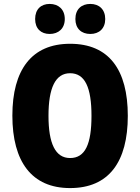

<svg xmlns="http://www.w3.org/2000/svg" viewBox="-20 -948 714 978"><path d="M159 -851C159 -802 189 -775 233 -775C278 -775 310 -803 310 -851C310 -900 278 -928 233 -928C189 -928 159 -901 159 -851ZM364 -851C364 -803 394 -775 440 -775C485 -775 516 -803 516 -851C516 -900 485 -928 440 -928C395 -928 364 -901 364 -851ZM631 -358C631 -593 535 -725 337 -725C141 -725 43 -592 43 -359C43 -124 142 10 337 10C535 10 631 -124 631 -358ZM227 -358C227 -500 262 -575 337 -575C413 -575 446 -502 446 -358C446 -214 414 -143 337 -143C262 -143 227 -217 227 -358Z"/></svg>

Font: Noto Sans Arabic UI Cn Bk
Style: Regular
Weight: 900
Width: 3
Designer: Monotype Design Team, Nadine Chahine and Nizar Qandah
Foundry: Monotype Imaging Inc.
Version: Version 2.010